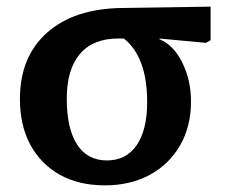

<svg xmlns="http://www.w3.org/2000/svg" viewBox="-20 -544 694 578"><path d="M296 14Q217 14 160 -18Q103 -50 71.5 -108Q40 -166 40 -246Q40 -373 121.5 -445.5Q203 -518 347 -520L614 -524V-423L600 -415L460 -428V-426Q502 -409 528.5 -356Q555 -303 555 -238Q555 -164 522.5 -107Q490 -50 431.5 -18Q373 14 296 14ZM302 -61Q360 -61 391.5 -107Q423 -153 423 -237Q423 -372 353 -428H335Q260 -428 220.5 -381.5Q181 -335 181 -247Q181 -157 212 -109Q243 -61 302 -61Z"/></svg>

Font: Literata SemiBold
Style: Regular
Weight: 600
Designer: Latin by Veronika Burian and Jose Scaglione. Greek by Irene Vlachou. Cyrillic by Vera Evstafieva.
Foundry: TypeTogether
Version: Version 3.103; ttfautohint (v1.8.4.7-5d5b);gftools[0.9.29]